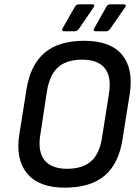

<svg xmlns="http://www.w3.org/2000/svg" viewBox="-20 -854 643 885"><path d="M279 11Q159 11 105 -54.5Q51 -120 69 -234L102 -441Q120 -555 185.5 -610.5Q251 -666 368 -666Q490 -666 543 -601Q596 -536 578 -421L545 -214Q528 -100 462.5 -44.5Q397 11 279 11ZM289 -76Q359 -76 398.5 -109.5Q438 -143 450 -218L482 -421Q495 -500 463 -539.5Q431 -579 359 -579Q289 -579 249.5 -545.5Q210 -512 197 -437L166 -234Q153 -156 185 -116Q217 -76 289 -76ZM274 -710Q268 -710 267 -714Q266 -718 268 -723L326 -824Q332 -834 344 -834H408Q413 -834 414.5 -830Q416 -826 412 -821L343 -720Q335 -710 326 -710ZM418 -710Q414 -710 412 -714Q410 -718 414 -723L471 -824Q477 -834 488 -834H552Q558 -834 559.5 -830Q561 -826 557 -821L487 -720Q480 -710 470 -710Z"/></svg>

Font: Sofia Sans Semi Condensed SemiBold
Style: Italic
Weight: 600
Italic angle: -9°
Version: Version 4.100